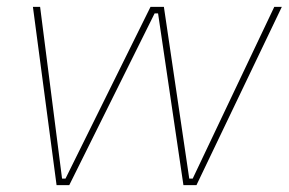

<svg xmlns="http://www.w3.org/2000/svg" viewBox="-20 -540 842 560"><path d="M76 -520H97L161 -19H171L419 -520H458L532 -19H542L780 -520H802L553 0H515L441 -501H431L182 0H145Z"/></svg>

Font: Fixel Italic Variable Display Thin
Style: Italic
Weight: 100
Italic angle: -10°
Designer: AlfaBravo + MacPaw
Foundry: Kyrylo Tkachov, Marchela Mozhyna, Serhii Makarenko, Maria Weinstein, Zakhar Kryvoshyya
Version: Version 1.210;Glyphs 3.2 (3217)